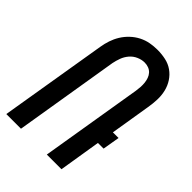

<svg xmlns="http://www.w3.org/2000/svg" viewBox="-217 -838 935 935"><g transform="rotate(45 250.0 -371.0)"><path d="M4 0 96 -555Q100 -580 108 -604Q116 -628 129.5 -650Q143 -672 162.5 -690.5Q182 -709 205.5 -721Q229 -733 254 -737.5Q279 -742 304 -742Q333 -742 360.5 -736Q388 -730 410 -714.5Q432 -699 447 -676Q462 -653 468.5 -626Q475 -599 474 -570Q473 -541 468 -512L434 -304H473L458 -216H419L384 0H283L370 -527Q372 -541 373 -555.5Q374 -570 372.5 -584Q371 -598 366.5 -611Q362 -624 353 -634Q344 -644 331 -649Q318 -654 303 -654Q283 -654 262.5 -645Q242 -636 227.5 -619Q213 -602 205.5 -581.5Q198 -561 194 -541L105 0Z"/></g></svg>

Font: Iosevka Semibold Oblique
Style: Regular
Weight: 600
Italic angle: -9°
Monospace: yes
Designer: Belleve Invis
Foundry: Belleve Invis
Version: Version 32.5.0; ttfautohint (v1.8.4)